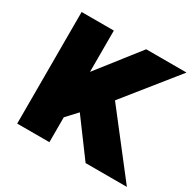

<svg xmlns="http://www.w3.org/2000/svg" viewBox="-151 -871 1066 1043"><g transform="rotate(30 382.0 -350.0)"><path d="M76.5 0V-700H278.5V-441L481.5 -700H734.5L473.5 -375L764.5 0H505.5L340.5 -223L278.5 -156V0Z"/></g></svg>

Font: Geologica Cursive Black
Style: Regular
Weight: 900
Designer: Sindre Bremnes, Frode Helland
Foundry: Monokrom Skriftforlag AS
Version: Version 1.010;gftools[0.9.28]